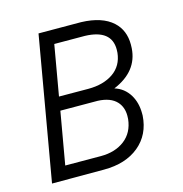

<svg xmlns="http://www.w3.org/2000/svg" viewBox="-85 -606 650 683"><g transform="rotate(-15 240.5 -264.0)"><path d="M128.4 -292.5 236.3 -292Q292.5 -292 328.6 -317.1Q364.7 -342.3 369.6 -389.2Q370.1 -395.5 370.1 -401.4Q370.1 -474.1 273.4 -477.1L160.6 -477.5ZM120.1 -242.7 86.4 -49.8 217.8 -49.3Q270.5 -49.3 305.2 -75.9Q339.8 -102.5 345.2 -151.4Q345.7 -157.7 345.7 -163.6Q345.7 -195.3 327.1 -215.8Q304.7 -240.2 257.8 -242.2ZM24.4 0 116.2 -528.3 272.9 -527.8Q349.6 -525.4 388.7 -489.7Q423.3 -458 423.3 -405.3Q423.3 -398.4 422.9 -391.6Q417.5 -307.6 326.2 -269.5Q361.3 -258.8 380.9 -226.6Q398.4 -197.3 398.4 -158.2Q398.4 -154.3 398.4 -150.4Q394 -81.1 345 -40.5Q295.9 0 215.8 0Z"/></g></svg>

Font: MAUL Condensed Light Italic
Style: Light Italic
Weight: 300
Italic angle: -12°
Designer: MAUL
Version: Version 1.0; 2020; ttfautohint (v1.8.3)